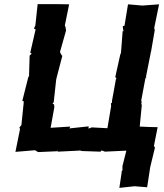

<svg xmlns="http://www.w3.org/2000/svg" viewBox="-20 -736 798 933"><path d="M728 -27 746 -118 703 -119 659 -121 669 -225 667 -232 668 -244 666 -246 687 -358 692 -355 689 -361 712 -477 713 -484 714 -485 732 -590C731 -594 729 -598 730 -603L753 -715L672 -709L602 -715L585 -611L577 -609V-601L580 -584L576 -585L568 -480L564 -469L540 -361L548 -355H544L524 -245V-234L519 -237L520 -220L502 -113L426 -117L410 -111L411 -122L317 -112L322 -121L226 -115L244 -215L243 -228L235 -233C237 -235 240 -237 241 -239L253 -349L255 -358L284 -469L282 -464L273 -479L272 -485L301 -588L298 -606L295 -612L316 -715L251 -716H163L152 -614L151 -611L145 -597L153 -593L127 -480L134 -475L124 -466L121 -365L118 -363L89 -248V-245H95V-235L84 -128L71 -113L75 -119L77 -107L55 2L150 -6L165 3L256 -1L258 -5L260 1L363 -4L367 -5L379 -2L468 1L474 -5L488 0L489 1L594 -4L575 71V92L571 96V103L560 177L634 169L695 174L710 76L733 -19C731 -22 729 -24 728 -27Z"/></svg>

Font: Asimov Print
Style: DIt
Weight: 250
Width: 0
Designer: Google
Version: Version 2.000980: 2014